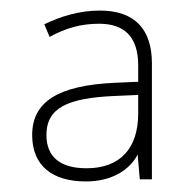

<svg xmlns="http://www.w3.org/2000/svg" viewBox="-20 -742 362 364"><path d="M169 -722C131 -722 95 -711 64 -696L74 -672C105 -689 134 -697 168 -697C215 -697 242 -673 242 -618V-587L197 -585C90 -580 41 -549 41 -486C41 -427 80 -398 143 -398C192 -398 226 -420 241 -449L245 -402H268V-622C268 -686 236 -722 169 -722ZM196 -560 242 -562V-527C242 -462 209 -423 144 -423C95 -423 68 -444 68 -486C68 -538 109 -556 196 -560Z"/></svg>

Font: Noto Sans Sinhala Thin
Style: Regular
Weight: 100
Designer: Jelle Bosma - Monotype Design Team
Foundry: Monotype Imaging Inc.
Version: Version 2.006